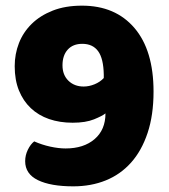

<svg xmlns="http://www.w3.org/2000/svg" viewBox="-20 -643 598 679"><path d="M212 -118Q276 -118 314.5 -151Q353 -184 353 -242Q342 -233 312.5 -221Q283 -209 237 -209Q191 -209 153.5 -222Q116 -235 89 -260.5Q62 -286 47 -323Q32 -360 32 -409Q32 -452 47 -490.5Q62 -529 92 -558.5Q122 -588 166.5 -605.5Q211 -623 270 -623Q388 -623 455.5 -544Q523 -465 523 -319Q523 -236 502 -173Q481 -110 443.5 -68Q406 -26 354 -5Q302 16 239 16Q159 16 114 -6Q69 -28 69 -73Q69 -94 78.5 -113.5Q88 -133 101 -143Q128 -131 157.5 -124.5Q187 -118 212 -118ZM276 -337Q295 -337 314.5 -345Q334 -353 347 -367V-379Q346 -436 327 -462Q308 -488 271 -488Q238 -488 219.5 -467.5Q201 -447 201 -412Q201 -378 222 -357.5Q243 -337 276 -337Z"/></svg>

Font: Baloo Thambi
Style: Regular
Weight: 400
Designer: Aadarsh Rajan and Ek Type
Foundry: Ek Type
Version: Version 1.443;PS 1.000;hotconv 16.6.51;makeotf.lib2.5.65220;